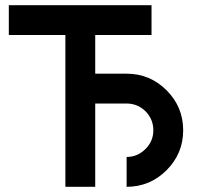

<svg xmlns="http://www.w3.org/2000/svg" viewBox="-20 -720 758 740"><path d="M14 -700V-585H232V0H347V-321H468Q510 -321 541 -291Q571 -260 571 -218Q571 -176 541 -146Q510 -115 468 -115V0Q558 0 622 -64Q686 -128 686 -218Q686 -308 622 -372Q558 -436 468 -436H347V-585H564V-700Z"/></svg>

Font: Unageo
Style: SemiBold
Weight: 600
Designer: Richard Sepsi
Foundry: Richard Sepsi
Version: Version 2.000